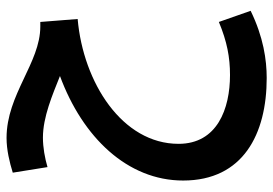

<svg xmlns="http://www.w3.org/2000/svg" viewBox="-144 -419 834 586"><g transform="rotate(-90 273.0 -126.0)"><path d="M328 271C383 271 453 261 533 222L499 125C439 150 391 159 337 159C234 159 127 120 127 2C127 -170 314 -289 508 -306L499 -420H485C374 -420 278 -523 145 -523C109 -523 71 -514 39 -504L56 -398C83 -406 116 -412 146 -412C209 -412 276 -383 334 -360C147 -291 15 -154 15 16C15 199 157 271 328 271Z"/></g></svg>

Font: Noto Sans Arabic UI XCn SmBd
Style: Regular
Weight: 600
Width: 2
Designer: Monotype Design Team, Nadine Chahine and Nizar Qandah
Foundry: Monotype Imaging Inc.
Version: Version 2.010